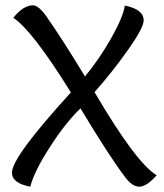

<svg xmlns="http://www.w3.org/2000/svg" viewBox="-20 -693 616 723"><path d="M25 -43Q25 -102 247 -345Q100 -581 30 -626Q68 -673 104 -673Q125 -673 155 -631Q219 -539 300 -405Q356 -473 400 -551.5Q444 -630 450 -672Q521 -658 521 -616Q521 -589 463 -506.5Q405 -424 336 -346Q492 -80 570 -33Q532 10 504.5 10Q477 10 449 -29Q390 -107 283 -285Q226 -230 167 -138Q108 -46 94 10Q25 -3 25 -43Z"/></svg>

Font: Overlock Mod
Style: Regular
Weight: 400
Designer: Dario Muhafara
Foundry: Dario Manuel Muhafara
Version: Version 1.001